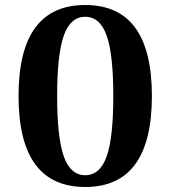

<svg xmlns="http://www.w3.org/2000/svg" viewBox="-20 -732 681 766"><path d="M586 -349Q586 14 320 14Q54 14 54 -349Q54 -712 320 -712Q586 -712 586 -349ZM234.5 -108Q261 -33 320 -33Q379 -33 405.5 -108Q432 -183 432 -349Q432 -515 405.5 -590Q379 -665 320 -665Q261 -665 234.5 -590Q208 -515 208 -349Q208 -183 234.5 -108Z"/></svg>

Font: Arima Koshi Bold
Style: Regular
Weight: 700
Designer: Joana Correia and Natanael Gama
Foundry: NDISCOVER
Version: Version 1.019;PS 001.019;hotconv 1.0.88;makeotf.lib2.5.64775